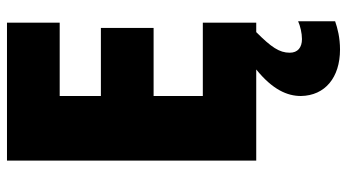

<svg xmlns="http://www.w3.org/2000/svg" viewBox="-242 -605 994 550"><g transform="rotate(-90 255.0 -330.0)"><path d="M379 3C379 -27 395 -50 438 -93H465V-246H255V-387H450V-538H255V-656H465V-807H70V-93H331C273 -46 255 -4 255 35C256 104 308 147 388 147C422 147 449 140 469 133V27C456 33 435 38 418 38C394 38 379 26 379 3Z"/></g></svg>

Font: Noto Sans Kannada UI SemiCondensed Black
Style: Regular
Weight: 900
Width: 4
Designer: Jelle Bosma - Monotype Design Team
Foundry: Monotype Imaging Inc.
Version: Version 2.005